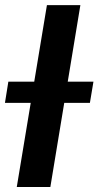

<svg xmlns="http://www.w3.org/2000/svg" viewBox="-51 -748 394 768"><path d="M270.5 -727.5 150.4 0H16.1L136.7 -727.5ZM-31.2 -336.4 -17.6 -421.4H322.8L308.6 -336.4Z"/></svg>

Font: Inter Display Semi Bold
Style: Italic
Weight: 600
Italic angle: -9.39999°
Designer: Rasmus Andersson
Foundry: rsms
Version: Version 4.000;git-4fc901f